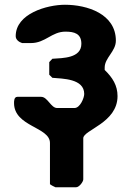

<svg xmlns="http://www.w3.org/2000/svg" viewBox="-20 -554 553 807"><path d="M213 233H300C313 233 330 210 330 200V27C330 -8 474 -37 474 -150C474 -195 453 -228 420 -260V-270C420 -311 467 -338 467 -383C467 -496 346 -534 253 -534C178 -534 46 -497 46 -402C46 -387 60 -377 73 -373H110C171 -373 197 -421 255 -421C292 -421 322 -413 322 -370C322 -309 244 -310 200 -307L187 -293V-240L200 -227C243 -223 334 -224 334 -159C334 -143 317 -100 293 -100H220C194 -100 180 -147 153 -147H53C39 -147 39 -129 39 -121C39 -21 190 -21 190 47V220C192 223 210 232 213 233Z"/></svg>

Font: Asimov Print
Style: C
Weight: 500
Designer: Google
Version: Version 2.000980: 2014